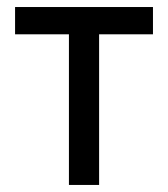

<svg xmlns="http://www.w3.org/2000/svg" viewBox="-20 -524 476 544"><path d="M260.8 -426.8V0H175.3V-426.8H22.7V-504.1H413.4V-426.8Z"/></svg>

Font: NATS
Style: Regular
Weight: 400
Designer: Purushoth Kumar Guthula
Foundry: Silicon Andhra, USA.
Version: Version 1.0.4; ttfautohint (v1.2.25-373a) -l 7 -r 28 -G 50 -